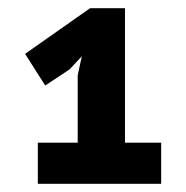

<svg xmlns="http://www.w3.org/2000/svg" viewBox="-20 -827 452 467"><path d="M72 -480H169V-644L179 -690L149 -658L90 -619L41 -696L199 -807H284V-480H372V-380H72Z"/></svg>

Font: PTSans
Style: Bold
Weight: 700
Designer: A.Korolkova, O.Umpeleva, V.Yefimov
Foundry: ParaType Ltd
Version: Version 2.003W OFL